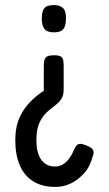

<svg xmlns="http://www.w3.org/2000/svg" viewBox="-20 -512 430 754"><path d="M192 -295Q210 -295 218 -290.5Q226 -286 228 -276.5Q230 -267 230 -254V-159Q230 -139 222 -125.5Q214 -112 202 -102.5Q190 -93 176.5 -82.5Q163 -72 151 -57Q139 -42 131 -20Q123 2 123 38Q123 90 142.5 116Q162 142 196 142Q213 142 226.5 134Q240 126 251 111.5Q262 97 270 77Q276 64 281.5 58.5Q287 53 295.5 53Q304 53 319 59Q334 65 340.5 71Q347 77 347.5 85.5Q348 94 342 109Q338 124 329.5 140.5Q321 157 307.5 171.5Q294 186 277 197.5Q260 209 240 215.5Q220 222 196 222Q146 222 111 200.5Q76 179 58 138Q40 97 40 38Q40 12 44.5 -11Q49 -34 59 -55Q69 -76 84 -95Q99 -114 119.5 -131.5Q140 -149 166 -164L152 -153V-255Q152 -269 155 -278Q158 -287 166.5 -291Q175 -295 192 -295ZM192 -492Q216 -492 228 -480Q240 -468 239 -438Q239 -423 235.5 -411Q232 -399 222 -392Q212 -385 191 -385Q165 -385 154.5 -398.5Q144 -412 144 -440Q144 -455 147.5 -467Q151 -479 161 -485.5Q171 -492 192 -492Z"/></svg>

Font: Fredoka Condensed
Style: Regular
Weight: 400
Width: 3
Designer: Ben Nathan
Foundry: Milena B. Brandão, Ben Nathan
Version: Version 2.001